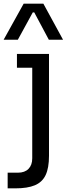

<svg xmlns="http://www.w3.org/2000/svg" viewBox="-44 -830 381 1054"><path d="M40 204H-2V118H54Q92 118 112.5 97Q133 76 133 39V-534H225V25Q225 92 206.5 131Q188 170 147.5 187Q107 204 40 204ZM225 -458H49V-534H225ZM54 -612H-24L86 -810H194L302 -612H224L144 -762H136Z"/></svg>

Font: Sora Variable
Style: Regular
Weight: 400
Designer: Jonathan Barnbrook, Julián Moncada
Foundry: Barnbrook Fonts
Version: Version 2.000